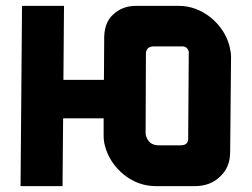

<svg xmlns="http://www.w3.org/2000/svg" viewBox="-20 -634 857 654"><path d="M476 -182Q476 -177 477 -173Q486 -139 521 -139H595Q623 -139 621 -165L623 -454Q624 -455 623 -458Q618 -476 601 -476H505Q477 -476 477 -450ZM334 -362 335 -510Q337 -560 366 -585Q397 -614 443 -614H589Q647 -614 697 -575Q747 -534 762 -476Q767 -454 767 -441L764 -117Q764 -64 730 -33Q697 0 643 0H511Q451 0 402 -39Q352 -80 337 -139Q333 -154 333 -173V-231H195L193 0H50L55 -614H198L196 -362Z"/></svg>

Font: Covid19
Style: Regular
Weight: 400
Designer: Peter Wiegel
Foundry: (c) CAT - Ing. Peter Wiegel.  for Rudolf Maass + Partner GmbH
Version: Version 001.000